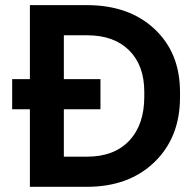

<svg xmlns="http://www.w3.org/2000/svg" viewBox="-20 -720 753 740"><path d="M95.2 0V-298.8H26.9V-415H95.2V-700.2H314.9Q477.1 -700.2 575.4 -608.4Q673.8 -516.6 673.8 -365.2V-345.2Q673.8 -190.4 575.2 -95.2Q476.6 0 314.9 0ZM226.1 -116.2H315.9Q419.9 -116.2 478 -177.7Q536.1 -239.3 536.1 -347.2V-366.2Q536.1 -467.8 477.8 -525.9Q419.4 -584 315.9 -584H226.1V-415H367.2V-298.8H226.1Z"/></svg>

Font: Fixel Text SemiBold
Style: Regular
Weight: 600
Width: 4
Designer: AlfaBravo + MacPaw
Foundry: Kyrylo Tkachov, Marchela Mozhyna, Serhii Makarenko, Maria Weinstein, Zakhar Kryvoshyya
Version: Version 1.211